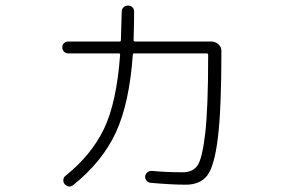

<svg xmlns="http://www.w3.org/2000/svg" viewBox="-20 -652 1040 694"><path d="M226.6 -459Q217.8 -459 211.4 -465.3Q205.1 -471.7 205.1 -481Q205.1 -490.2 211.4 -496.1Q217.8 -502 226.6 -502H412.1Q417 -502 417 -506.8Q419.9 -602.5 419.9 -609.4Q419.9 -619.1 426.3 -625.5Q432.6 -631.8 442.9 -631.8Q453.1 -631.8 459 -625.5Q464.8 -619.1 464.8 -609.4Q464.8 -571.3 462.9 -506.8Q462.9 -502 467.8 -502H744.1Q757.8 -502 769 -492.2Q780.3 -482.4 780.3 -467.8Q780.3 -257.8 767.6 -154.3Q754.9 -50.8 729 -17.6Q703.1 15.6 651.4 15.6Q601.6 15.6 524.4 8.8Q515.6 7.8 509.8 1Q503.9 -5.9 504.9 -15.1Q505.9 -24.4 513.7 -29.8Q521.5 -35.2 530.3 -34.2Q580.1 -29.3 640.6 -29.3Q676.8 -29.3 693.8 -53.7Q710.9 -78.1 721.7 -169.4Q732.4 -260.7 732.4 -447.3V-454.1Q732.4 -459 726.6 -459H464.8Q460 -459 460 -453.1Q447.3 -277.3 398.4 -172.4Q349.6 -67.4 245.1 16.6Q228.5 29.3 213.9 13.7Q208 6.8 209 -2.4Q210 -11.7 216.8 -16.6Q309.6 -90.8 355.5 -185.5Q401.4 -280.3 414.1 -453.1Q414.1 -459 410.2 -459Z"/></svg>

Font: Rounded-L Mgen+ 1mn light
Style: Regular
Weight: 200
Designer: [Source Han Sans]
Ryoko NISHIZUKA  (kana & ideographs); Paul D. Hunt (Latin, Greek & Cyrillic); Wenlong ZHANG  (bopomofo
Version: Version 1.059.20150602